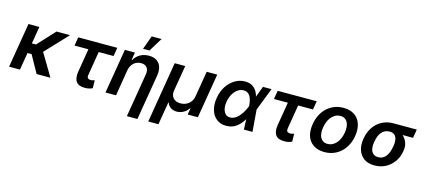

<svg xmlns="http://www.w3.org/2000/svg" viewBox="-69 -1422 5029 2267"><g transform="rotate(15 2445.5 -288.0)"><path d="M121.4 -545.5H254.3L219.1 -335.2H269.5L464.1 -545.5H629.6L372.9 -273.1L535.9 0H367.2L248.6 -212H198.9L163.4 0H30.5Z M729.8 -545.5H1207L1189.6 -440.7H1007.8L960.6 -154.1Q954.2 -117.2 967.3 -107.2Q980.8 -96.9 1000 -96.9Q1015.3 -96.9 1026.6 -100.1Q1038 -103.3 1049 -106.9L1050.8 -9.9Q1038.4 -3.9 1026.8 0Q1015.3 3.9 1003.6 6Q991.8 8.2 979.8 9.1Q967.7 9.9 954.2 9.9Q919 9.9 893.3 0Q867.5 -9.9 852.3 -30.4Q837 -50.8 832.4 -82.2Q827.8 -113.6 834.9 -156.2L882.1 -440.7H712.4Z M1299.7 -545.5H1422.9L1407.3 -452.8H1414.1Q1426.8 -475.9 1445.1 -494.1Q1463.4 -512.4 1486.3 -525.6Q1509.2 -538.7 1536.2 -545.6Q1563.2 -552.6 1593.4 -552.6Q1678.3 -552.6 1720.2 -499.3Q1762.1 -445.7 1746.1 -347.3L1653.8 204.5H1525.2L1613.6 -327.4Q1618.3 -354.8 1614.7 -376.2Q1611.2 -397.7 1600 -412.8Q1588.8 -427.9 1570.3 -435.9Q1551.8 -443.9 1526.6 -443.9Q1498.6 -443.9 1475.5 -434.5Q1452.4 -425.1 1435 -408.4Q1417.6 -391.7 1406.2 -369Q1394.9 -346.2 1390.3 -319.6L1337.7 0H1208.8ZM1503.6 -613.3 1564.6 -781.2H1685L1582.4 -613.3Z M1909.1 -545.5H2037.6L1984.7 -229.4Q1975.9 -175.1 2006.7 -139.9Q2037.3 -105.1 2095.9 -105.1Q2124.3 -105.1 2149.9 -113.8Q2175.4 -122.5 2195.5 -138.7Q2215.6 -154.8 2229 -177.7Q2242.5 -200.6 2247.2 -229.4L2300.1 -545.5H2429L2338.1 0H2213.1L2226.9 -78.8H2222.7Q2210.2 -60 2194.1 -45.3Q2177.9 -30.5 2159.3 -20.4Q2140.6 -10.3 2119.9 -5Q2099.1 0.4 2077.8 0.4Q2056.8 0.4 2038.2 -5Q2019.5 -10.3 2004.3 -20.4Q1989 -30.5 1977.8 -45.3Q1966.6 -60 1960.6 -78.8H1956.3L1909.8 199.9H1785.2Z M2494.3 -280.2Q2507.5 -360.8 2547.6 -422.2Q2566.4 -450.6 2590.2 -474.6Q2614 -498.6 2641.9 -516Q2669.7 -533.4 2701.5 -543Q2733.3 -552.6 2768.5 -552.6Q2840.9 -552.6 2881.7 -513.8Q2923.3 -474.4 2937.1 -414.1H2938.2L2987.9 -545.5H3092.3L2984.4 -267.4L3006 0H2900.9L2895.6 -124.6H2894.5Q2860.1 -64.3 2808.2 -26.3Q2780.5 -6 2749.6 2.7Q2718.8 11.4 2684.3 11.4Q2648.8 11.4 2619.7 1.8Q2590.6 -7.8 2566.8 -26.6Q2543 -45.5 2525.9 -71.4Q2508.9 -97.3 2499.6 -129.6Q2490.4 -161.9 2488.8 -199.8Q2487.2 -237.6 2494.3 -280.2ZM2629.3 -144.2Q2652.7 -95.9 2704.2 -95.9Q2726.6 -95.9 2746.6 -104Q2766.7 -112.2 2784.4 -126.1Q2802.2 -139.9 2817.5 -158.2Q2832.7 -176.5 2845.5 -196.4Q2858.3 -216.3 2868.3 -236.7Q2878.2 -257.1 2885.3 -275.2L2888.5 -283.4Q2887.4 -300.1 2885.1 -318.5Q2882.8 -337 2878 -355.3Q2873.2 -373.6 2865.4 -390.1Q2857.6 -406.6 2845.9 -419.4Q2834.2 -432.2 2817.8 -439.6Q2801.5 -447.1 2779.8 -447.1Q2750 -447.1 2723.5 -433.6Q2697.1 -420.1 2675.8 -395.8Q2654.5 -371.4 2639.4 -338.2Q2624.3 -305 2617.5 -265.6Q2605.8 -192.1 2629.3 -144.2Z M3167.6 -545.5H3644.9L3627.5 -440.7H3445.7L3398.4 -154.1Q3392 -117.2 3405.2 -107.2Q3418.7 -96.9 3437.9 -96.9Q3453.1 -96.9 3464.5 -100.1Q3475.9 -103.3 3486.9 -106.9L3488.6 -9.9Q3476.2 -3.9 3464.7 0Q3453.1 3.9 3441.4 6Q3429.7 8.2 3417.6 9.1Q3405.5 9.9 3392 9.9Q3356.9 9.9 3331.1 0Q3305.4 -9.9 3290.1 -30.4Q3274.9 -50.8 3270.2 -82.2Q3265.6 -113.6 3272.7 -156.2L3320 -440.7H3150.2Z M3668.7 -273.8Q3678.3 -332.7 3703.3 -383.7Q3728.3 -434.7 3767.2 -472.1Q3806.1 -509.6 3857.8 -531.1Q3909.4 -552.6 3972.7 -552.6Q4033 -552.6 4078.3 -532Q4123.6 -511.4 4151.8 -473.9Q4180 -436.4 4190 -383.9Q4199.9 -331.3 4189.6 -267Q4180 -208.1 4155 -157.3Q4130 -106.5 4091.1 -69.2Q4052.2 -32 4000.4 -10.7Q3948.5 10.7 3885.7 10.7Q3805.8 10.7 3751.8 -25.2Q3696.7 -61.8 3675.8 -124.3Q3654.8 -186.8 3668.7 -273.8ZM3896.3 -92.3Q3930 -92.3 3957.6 -106.5Q3985.1 -120.7 4006.2 -145.4Q4027.3 -170.1 4041.2 -203.3Q4055 -236.5 4061.1 -274.5Q4067.1 -311.1 4064.5 -343.2Q4061.8 -375.4 4049.9 -399.1Q4038 -422.9 4016.3 -436.8Q3994.7 -450.6 3962.4 -450.6Q3925.1 -450.6 3896.7 -434.3Q3868.3 -418 3848 -391.9Q3827.8 -365.8 3815.3 -333.1Q3802.9 -300.4 3797.6 -267.8Q3791.5 -231.2 3794 -199.2Q3796.5 -167.3 3808.6 -143.5Q3820.7 -119.7 3842.3 -106Q3864 -92.3 3896.3 -92.3Z M4291.9 -258.5 4294.7 -269.9Q4304 -326 4328.7 -373.4Q4353.3 -420.8 4391.2 -455.3Q4429 -489.7 4478.7 -509.1Q4528.4 -528.4 4587.4 -528.4H4872.5L4855.1 -422.9H4726.9Q4759.9 -394.2 4778.4 -348Q4795.8 -304 4786.2 -248.6L4784.8 -238.6Q4775.2 -170.8 4735.8 -114.3Q4716.3 -86.3 4691.4 -63.2Q4666.5 -40.1 4637.1 -24Q4607.6 -7.8 4573.2 1.1Q4538.7 9.9 4499.3 9.9Q4458.8 9.9 4426.5 1.4Q4394.2 -7.1 4369 -25.6Q4319.2 -62.1 4299.5 -121.6Q4279.8 -181.1 4291.9 -258.5ZM4516.7 -95.5Q4547.2 -95.5 4570.7 -108.5Q4594.1 -121.4 4611 -143.6Q4627.8 -165.8 4638.7 -195.5Q4649.5 -225.1 4654.8 -258.5L4657.7 -269.9Q4664.4 -308.6 4659.1 -345.9Q4656.6 -363.3 4650 -377.5Q4643.5 -391.7 4632.5 -401.8Q4621.4 -411.9 4606 -417.4Q4590.6 -422.9 4570 -422.9Q4538.4 -422.9 4514 -410.5Q4489.7 -398.1 4472.1 -377.1Q4454.5 -356.2 4443.5 -328.5Q4432.5 -300.8 4427.6 -269.9L4424.7 -258.5Q4419 -225.1 4420.5 -195.5Q4421.9 -165.8 4432.4 -143.6Q4442.8 -121.4 4463.4 -108.5Q4484 -95.5 4516.7 -95.5Z"/></g></svg>

Font: Inter P Semi Bold
Style: Italic
Weight: 600
Italic angle: 9.39999°
Designer: Rasmus Andersson
Foundry: rsms
Version: Version 3.018;git-588b23468